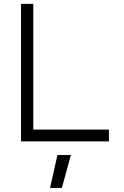

<svg xmlns="http://www.w3.org/2000/svg" viewBox="-20 -713 626 968"><path d="M85.9 0V-693.4H147.9V-59.6H529.3V0ZM232.4 234.4 269.5 68.4H337.4L292 234.4Z"/></svg>

Font: Caskaydia Cove Light
Style: Regular
Weight: 300
Monospace: yes
Designer: Aaron Bell
Foundry: Saja Typeworks
Version: Version 4.300; ttfautohint (v1.8.3)